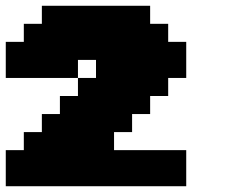

<svg xmlns="http://www.w3.org/2000/svg" viewBox="-20 -895 790 665"><path d="M0 -250H625V-375H375V-437.5H437.5V-500H500V-562.5H562.5V-625H625V-750H562.5V-812.5H500V-875H125V-812.5H62.5V-750H0V-625H250V-562.5H187.5V-500H125V-437.5H62.5V-375H0ZM312.5 -625H250V-687.5H312.5Z"/></svg>

Font: Faithful 32x
Style: Bold
Weight: 400
Foundry: Faithful Resource Pack
Version: Version 1.0; January 27, 2023